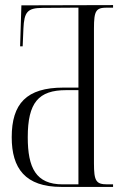

<svg xmlns="http://www.w3.org/2000/svg" viewBox="-20 -734 497 754"><path d="M221 0H424V-10H402C357 -10 349 -23 349 -93V-622C349 -693 357 -704 401 -704H424V-714L64 -713L59 -552H69L72 -622C75 -686 87 -703 147 -703L288 -704V-390H229C84 -390 26 -327 26 -195C26 -73 79 0 221 0ZM226 -10C121 -10 89 -75 89 -195C89 -331 131 -380 240 -380H288V-10Z"/></svg>

Font: Noto Serif Display ExtraCondensed Light
Style: Regular
Weight: 300
Width: 2
Designer: Monotype Design Team
Foundry: Monotype Imaging Inc.
Version: Version 2.009